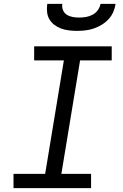

<svg xmlns="http://www.w3.org/2000/svg" viewBox="-20 -975 640 995"><path d="M50 0V-74H214L311 -662H157V-735H559V-662H395L298 -74H452V0ZM379 -815Q358 -815 337 -817.5Q316 -820 297 -827Q278 -834 262 -846Q246 -858 236 -875Q226 -892 224 -913Q222 -934 225 -955H303Q300 -938 306.5 -922.5Q313 -907 326.5 -898.5Q340 -890 356.5 -887Q373 -884 390 -884Q408 -884 425.5 -887Q443 -890 459.5 -898.5Q476 -907 487 -922.5Q498 -938 501 -955H579Q576 -934 567 -913Q558 -892 542 -875Q526 -858 506 -846Q486 -834 465 -827Q444 -820 422 -817.5Q400 -815 379 -815Z"/></svg>

Font: Iosevka SS04 Extended Oblique
Style: Regular
Weight: 400
Width: 7
Italic angle: -9°
Monospace: yes
Designer: Belleve Invis
Foundry: Belleve Invis
Version: Version 19.0.0; ttfautohint (v1.8.4)